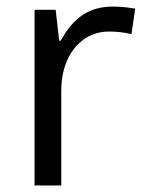

<svg xmlns="http://www.w3.org/2000/svg" viewBox="-20 -566 451 586"><path d="M85.4 -536.1H149.9L160.6 -441.9H165.5Q195.3 -496.6 233.6 -521.2Q272 -545.9 323.2 -545.9Q356 -545.9 392.6 -539.6L381.3 -461.9Q348.6 -469.7 313.5 -469.7Q272.9 -469.7 241.2 -449.5Q209.5 -429.2 190.4 -393.1Q167 -348.6 167 -288.1V0H85.4Z"/></svg>

Font: Viking Open Sans
Style: Regular
Weight: 400
Foundry: Ascender Corporation
Version: Version 2.001